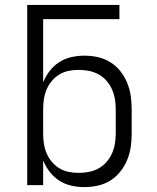

<svg xmlns="http://www.w3.org/2000/svg" viewBox="-20 -755 640 783"><path d="M324 8Q297 8 270.5 2Q244 -4 221.5 -18.5Q199 -33 182.5 -54.5Q166 -76 156 -101V0H91V-735H467V-677H156V-419Q166 -444 182.5 -465.5Q199 -487 221.5 -501.5Q244 -516 270.5 -522Q297 -528 324 -528Q352 -528 379 -522Q406 -516 429.5 -501.5Q453 -487 470.5 -465Q488 -443 498.5 -417.5Q509 -392 513 -365Q517 -338 517 -310V-210Q517 -182 513 -155Q509 -128 498.5 -102.5Q488 -77 470.5 -55Q453 -33 429.5 -18.5Q406 -4 379 2Q352 8 324 8ZM301 -50Q322 -50 342.5 -54Q363 -58 381.5 -68Q400 -78 414 -94Q428 -110 436.5 -129Q445 -148 448.5 -168.5Q452 -189 452 -210V-310Q452 -331 448.5 -351.5Q445 -372 436.5 -391Q428 -410 414 -426Q400 -442 381.5 -452Q363 -462 342.5 -466Q322 -470 301 -470Q280 -470 260 -466Q240 -462 222.5 -451.5Q205 -441 191.5 -425Q178 -409 170 -390Q162 -371 159 -350.5Q156 -330 156 -310V-210Q156 -190 159 -169.5Q162 -149 170 -130Q178 -111 191.5 -95Q205 -79 222.5 -68.5Q240 -58 260 -54Q280 -50 301 -50Z"/></svg>

Font: Iosevka Aile Light
Style: Regular
Weight: 300
Designer: Belleve Invis
Foundry: Belleve Invis
Version: Version 27.3.5; ttfautohint (v1.8.4)